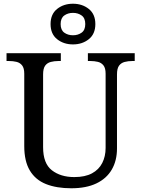

<svg xmlns="http://www.w3.org/2000/svg" viewBox="-20 -999 757 1029"><path d="M362 10Q283 10 226.5 -12.5Q170 -35 140 -85Q110 -135 110 -216V-604Q110 -634 98.5 -648.5Q87 -663 68.5 -667.5Q50 -672 28 -672H15V-714H306V-672H293Q271 -672 252 -667Q233 -662 222 -647Q211 -632 211 -600V-210Q211 -123 258 -86.5Q305 -50 378 -50Q436 -50 473 -70Q510 -90 528 -125.5Q546 -161 546 -206V-604Q546 -634 534.5 -648.5Q523 -663 504.5 -667.5Q486 -672 464 -672H451V-714H702V-672H689Q667 -672 648 -667Q629 -662 618 -647Q607 -632 607 -600V-204Q607 -138 579 -90Q551 -42 496.5 -16Q442 10 362 10ZM371 -761Q321 -761 286 -789Q251 -817 251 -870Q251 -923 286 -951Q321 -979 371 -979Q421 -979 456 -951Q491 -923 491 -870Q491 -817 456 -789Q421 -761 371 -761ZM371 -810Q398 -810 417.5 -824Q437 -838 437 -870Q437 -902 417.5 -916Q398 -930 371 -930Q344 -930 324.5 -916Q305 -902 305 -870Q305 -838 324.5 -824Q344 -810 371 -810Z"/></svg>

Font: Noto Serif Telugu
Style: Regular
Weight: 400
Designer: Jelle Bosma - Monotype Design Team
Foundry: Monotype Imaging Inc.
Version: Version 2.003